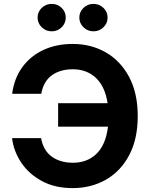

<svg xmlns="http://www.w3.org/2000/svg" viewBox="-20 -965 780 995"><path d="M356.4 9.8Q264.2 9.8 196.8 -26.9Q129.4 -63.5 90.1 -122.3Q50.8 -181.2 42.5 -249H192.9Q204.6 -184.6 248.5 -153.1Q292.5 -121.6 357.9 -121.6Q432.1 -121.6 480.2 -168.2Q528.3 -214.8 539.6 -308.6H281.2V-430.2H537.6Q524.4 -516.6 477.1 -561.3Q429.7 -606 357.4 -606Q291.5 -606 248.3 -574.5Q205.1 -543 193.8 -479H43Q53.7 -560.5 96.7 -618.4Q139.6 -676.3 206.5 -706.8Q273.4 -737.3 356.4 -737.3Q452.1 -737.3 528.6 -693.4Q605 -649.4 649.4 -565.7Q693.8 -481.9 693.8 -363.3Q693.8 -245.1 649.9 -161.6Q606 -78.1 529.5 -34.2Q453.1 9.8 356.4 9.8ZM248 -802.7Q217.8 -802.7 196.3 -823.7Q174.8 -844.7 174.8 -874Q174.8 -903.3 196.3 -924.1Q217.8 -944.8 248 -944.8Q278.3 -944.8 299.6 -924.1Q320.8 -903.3 320.8 -874Q320.8 -844.7 299.6 -823.7Q278.3 -802.7 248 -802.7ZM464.4 -802.7Q434.1 -802.7 412.6 -823.7Q391.1 -844.7 391.1 -874Q391.1 -903.3 412.6 -924.1Q434.1 -944.8 464.4 -944.8Q494.6 -944.8 516.1 -924.1Q537.6 -903.3 537.6 -874Q537.6 -844.7 516.1 -823.7Q494.6 -802.7 464.4 -802.7Z"/></svg>

Font: Inter-Bold
Style: Bold
Weight: 700
Designer: Rasmus Andersson
Foundry: rsms
Version: Version 4.000;git-a52131595